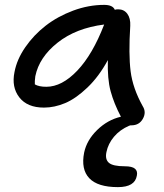

<svg xmlns="http://www.w3.org/2000/svg" viewBox="-20 -474 670 783"><path d="M159.2 -35.2Q91.3 -35.2 58.8 -76.9Q26.4 -118.7 39.1 -180.2Q48.8 -231.9 83.3 -281.7Q117.7 -331.5 166.5 -369.4Q215.3 -407.2 278.3 -430.7Q341.3 -454.1 404.8 -454.1Q439.9 -454.1 448.2 -434.1Q453.1 -436 461.9 -436Q485.8 -436 499.3 -417.7Q512.7 -399.4 511.2 -369.1Q503.9 -252.4 512.7 -183.1Q521.5 -113.8 562 -41Q577.6 -16.6 562.7 10.3Q547.9 37.1 516.1 37.1H512.2L505.9 39.1Q468.8 55.2 444.8 83.7Q420.9 112.3 414.1 146Q407.7 175.8 424.1 189.9Q440.4 204.1 488.8 204.1Q519 204.1 530.5 214.1Q542 224.1 538.1 242.2Q530.3 289.1 460.9 289.1Q378.4 289.1 344 252.7Q309.6 216.3 323.2 147.9Q334 97.2 376.5 55.9Q418.9 14.6 473.1 2Q444.8 -51.8 431.2 -101.8Q417.5 -151.9 419.9 -229Q383.3 -161.6 336.2 -116.7Q289.1 -71.8 245.6 -53.5Q202.1 -35.2 159.2 -35.2ZM124 -163.1Q121.1 -141.6 122.1 -129.9Q138.7 -120.1 168.9 -120.1Q232.4 -120.1 295.2 -186Q357.9 -252 404.8 -374Q289.6 -359.4 214.6 -299.8Q139.6 -240.2 124 -163.1Z"/></svg>

Font: Shantell Sans Irregular
Style: Italic
Weight: 400
Italic angle: -11.31°
Designer: Stephen Nixon, Anya Danilova, Shantell Martin
Foundry: Arrow Type
Version: Version 1.006;[9816181b4]